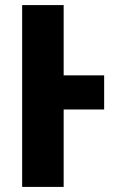

<svg xmlns="http://www.w3.org/2000/svg" viewBox="-20 -734 456 754"><path d="M389 -304H230V0H67V-714H230V-438H389Z"/></svg>

Font: Noto Sans Display SemiCondensed Extra
Style: Regular
Weight: 800
Width: 4
Designer: Monotype Design Team
Foundry: Monotype Imaging Inc.
Version: Version 1.900